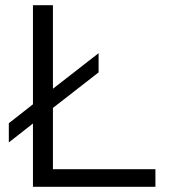

<svg xmlns="http://www.w3.org/2000/svg" viewBox="-20 -720 665 740"><path d="M107 0V-244L14 -171V-245L107 -318V-700H184V-378L360 -515V-441L184 -304V-68H579V0Z"/></svg>

Font: Red Hat Text VF
Style: Regular
Weight: 400
Designer: Pentagram, MCKL
Foundry: Pentagram, MCKL
Version: Version 1.023